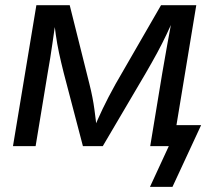

<svg xmlns="http://www.w3.org/2000/svg" viewBox="-20 -561 804 737"><path d="M29.8 0 119.6 -541H247.6L323.2 -238.8Q330.1 -211.4 334.7 -187.5Q339.4 -163.6 342.3 -141.8Q345.2 -120.1 347.7 -99.9Q350.1 -79.6 352.1 -59.6H336.9Q345.7 -80.6 354.7 -101.1Q363.8 -121.6 374 -143.1Q384.3 -164.6 396.5 -188.2Q408.7 -211.9 423.8 -238.8L598.1 -541H733.4L644 0H556.6L603 -281.2Q607.9 -308.6 612.8 -337.2Q617.7 -365.7 622.8 -394Q627.9 -422.4 633.1 -450Q638.2 -477.5 643.1 -503.9H653.8Q635.3 -462.9 618.9 -428.2Q602.5 -393.6 583.7 -358.9Q564.9 -324.2 540 -281.2L374.5 0H298.3L224.6 -281.2Q213.9 -323.7 206.5 -358.2Q199.2 -392.6 194.3 -427.2Q189.5 -461.9 184.1 -503.9H197.3Q192.9 -475.6 189 -448.2Q185.1 -420.9 181.2 -393.8Q177.2 -366.7 172.9 -338.9Q168.5 -311 163.1 -281.2L116.7 0ZM555.7 156.2 627.9 0H596.2L609.4 -80.6H752L642.1 156.2Z"/></svg>

Font: Inter 17pt
Style: Italic
Weight: 400
Italic angle: -9.3988°
Version: Version 4.001;git-66647c0bb